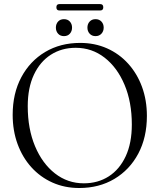

<svg xmlns="http://www.w3.org/2000/svg" viewBox="-20 -928 800 962"><path d="M381.5 -713Q455 -713 516.2 -685.8Q577.5 -658.5 622.2 -609Q667 -559.5 691.5 -492.8Q716 -426 716 -347.5Q716 -239.5 672.8 -158.2Q629.5 -77 553 -31.5Q476.5 14 377 14Q304 14 243 -13.2Q182 -40.5 137.2 -90Q92.5 -139.5 68 -206.5Q43.5 -273.5 43.5 -352.5Q43.5 -460 86.8 -541Q130 -622 206.2 -667.5Q282.5 -713 381.5 -713ZM640.5 -304Q640.5 -416.5 604 -503.2Q567.5 -590 504 -639.2Q440.5 -688.5 359.5 -688.5Q289 -688.5 234.8 -653.8Q180.5 -619 149.8 -553.5Q119 -488 119 -396Q119 -282.5 155.5 -195.5Q192 -108.5 255.5 -59Q319 -9.5 400 -9.5Q470.5 -9.5 524.8 -44.2Q579 -79 609.8 -145Q640.5 -211 640.5 -304ZM300.5 -747Q282 -747 271 -759.2Q260 -771.5 260 -789.5Q260 -808 271 -820Q282 -832 300.5 -832Q319 -832 330 -820Q341 -808 341 -789.5Q341 -771.5 330 -759.2Q319 -747 300.5 -747ZM458.5 -747Q440.5 -747 429.2 -759.2Q418 -771.5 418 -789.5Q418 -808 429.2 -820Q440.5 -832 458.5 -832Q477 -832 488.2 -820Q499.5 -808 499.5 -789.5Q499.5 -771.5 488.2 -759.2Q477 -747 458.5 -747ZM262.5 -891.5Q262.5 -907.5 277.5 -907.5H482Q497.5 -907.5 497.5 -891.5Q497.5 -875.5 482 -875.5H277.5Q262.5 -875.5 262.5 -891.5Z"/></svg>

Font: Fraunces 72pt S000 Light
Style: Regular
Weight: 300
Version: Version 1.000; ttfautohint (v1.8.3)